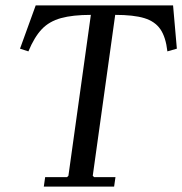

<svg xmlns="http://www.w3.org/2000/svg" viewBox="-20 -690 674 710"><path d="M620 -670 634 -510 599 -500Q593 -553 573 -582Q553 -611 513.5 -623Q474 -635 406 -635L323 -40L328 -35H407L402 0H142L147 -35H228L233 -40L316 -635Q249 -635 205.5 -623Q162 -611 134.5 -582Q107 -553 85 -500L54 -510L112 -670Z"/></svg>

Font: Brygada 1918
Style: Italic
Weight: 400
Italic angle: -8°
Designer: Mateusz Machalski | Borys Kosmynka | Przemek Hoffer
Foundry: NIEPODLEGLA 2018
Version: Version 3.006